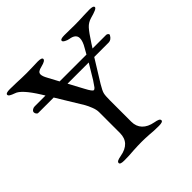

<svg xmlns="http://www.w3.org/2000/svg" viewBox="-170 -804 961 961"><g transform="rotate(-45 310.5 -324.0)"><path d="M480 -526 466 -504H562Q567 -504 571.5 -500.5Q576 -497 576 -493L575 -490Q563 -468 544 -468H442L369 -350Q351 -320 347.5 -306Q344 -292 344 -260V-108Q344 -74 364.5 -52.5Q385 -31 423 -24Q440 -21 448 -17Q456 -13 456 -6Q456 5 427 5Q390 5 363 2Q331 0 310 0Q285 0 249 2Q219 5 182 5Q153 5 153 -6Q153 -13 161 -17Q169 -21 186 -24Q264 -38 264 -108V-256Q264 -273 255.5 -294.5Q247 -316 239 -330L155 -468H46Q40 -468 36 -474Q32 -480 32 -486Q32 -493 39.5 -498.5Q47 -504 56 -504H133L122 -522Q67 -610 33 -620Q16 -626 8 -631Q0 -636 0 -642Q0 -653 29 -653L75 -652Q119 -650 146 -650L194 -651Q206 -652 226 -652Q255 -652 255 -641Q255 -629 222 -621Q205 -617 197.5 -611.5Q190 -606 190 -596Q190 -583 203 -560L233 -504H423L440 -534Q458 -564 458 -585Q458 -614 417 -620Q406 -622 395 -628Q384 -634 384 -640Q384 -651 413 -651L488 -650Q516 -650 554 -652L592 -653Q621 -653 621 -642Q621 -636 607.5 -630Q594 -624 568 -617Q544 -610 527.5 -592Q511 -574 480 -526ZM403 -468H253L295 -390Q315 -352 323 -352Q329 -352 335 -359.5Q341 -367 356 -390Q369 -411 403 -468Z"/></g></svg>

Font: EB Garamond
Style: Regular
Weight: 400
Designer: Georg Duffner and Octavio Pardo
Foundry: Georg Duffner
Version: Version 1.000; ttfautohint (v1.6)